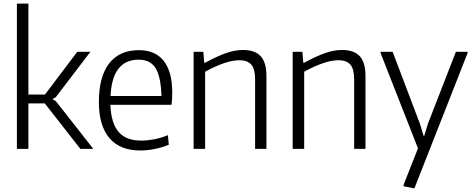

<svg xmlns="http://www.w3.org/2000/svg" viewBox="-20 -828 2636 1068"><path d="M74 -808H138V-302H230L410 -540H483L290 -287L274 -278V-275L291 -265L499 0H427L229 -253H138V0H74Z M760 9Q647 9 588.5 -60Q530 -129 530 -260Q530 -401 587 -475Q644 -549 753 -549Q844 -549 891 -489Q938 -429 938 -313Q938 -268 934 -245H594Q598 -143 639.5 -94.5Q681 -46 765 -46Q800 -46 837 -53Q874 -60 914 -76L919 -23Q884 -8 841.5 0.5Q799 9 760 9ZM752 -496Q604 -496 595 -294H878Q875 -402 845.5 -449Q816 -496 752 -496Z M1057 -540H1111L1116 -479H1121Q1191 -517 1239.5 -533.5Q1288 -550 1332 -550Q1398 -550 1430 -515.5Q1462 -481 1462 -405V0H1399V-386Q1399 -444 1378 -468.5Q1357 -493 1312 -493Q1273 -493 1224 -476Q1175 -459 1121 -429V0H1057Z M1608 -540H1662L1667 -479H1672Q1742 -517 1790.5 -533.5Q1839 -550 1883 -550Q1949 -550 1981 -515.5Q2013 -481 2013 -405V0H1950V-386Q1950 -444 1929 -468.5Q1908 -493 1863 -493Q1824 -493 1775 -476Q1726 -459 1672 -429V0H1608Z M2225 208V200L2305 -3L2097 -533V-540H2164L2316 -139L2336 -73H2340L2360 -139L2516 -540H2581V-533L2285 220Z"/></svg>

Font: Encode Sans Narrow
Style: Light
Weight: 300
Designer: Pablo Impallari, Andres Torresi
Foundry: Pablo Impallari, Andres Torresi
Version: Version 1.000; ttfautohint (v1.00) -l 8 -r 50 -G 200 -x 14 -